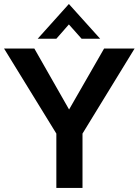

<svg xmlns="http://www.w3.org/2000/svg" viewBox="-21 -930 686 950"><path d="M165.5 -738.3 319.8 -910.2 474.6 -738.3H382.8L319.8 -809.1L257.8 -738.3ZM257.8 0V-269L-1 -689.9H148.9L320.8 -388.2L494.1 -689.9H645L387.2 -269V0Z"/></svg>

Font: HK Grotesk Legacy
Style: Bold
Weight: 700
Designer: Alfredo Marco Pradil
Foundry: Hanken Design Co.
Version: Version 2.022;PS 002.022;hotconv 1.0.88;makeotf.lib2.5.64775